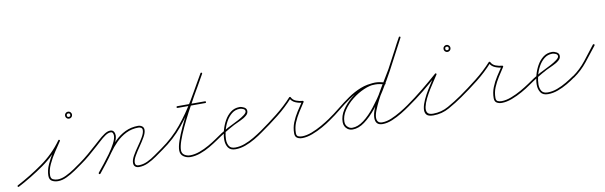

<svg xmlns="http://www.w3.org/2000/svg" viewBox="-48 -917 4101 1301"><g transform="rotate(-10 2002.5 -266.0)"><path d="M-5 3Q-8 -2 -3 -5Q88 -53 174 -113.5Q260 -174 320 -258Q324 -263 328 -260Q333 -257 330 -252Q311 -223 286 -186Q261 -149 242.5 -109Q224 -69 224 -33Q224 -12 238.5 -5Q253 2 271 2Q298 2 329 -13Q360 -28 388.5 -47.5Q417 -67 438 -82Q438 -82 438 -82Q438 -82 438 -82Q442 -85 446 -80Q449 -76 444 -72Q422 -56 392.5 -36Q363 -16 331.5 -1Q300 14 271 14Q248 14 230 4Q212 -6 212 -33Q212 -70 230.5 -111Q249 -152 274.5 -190.5Q300 -229 320 -258Q323 -263 328 -260Q333 -256 330 -252Q269 -165 182 -104Q95 -43 3 5Q-2 8 -5 3ZM430 -414Q430 -426 418 -426Q406 -426 406 -414Q406 -402 418 -402Q430 -402 430 -414ZM394 -414Q394 -424 401 -431Q408 -438 418 -438Q428 -438 435 -431Q442 -424 442 -414Q442 -404 435 -397Q428 -390 418 -390Q408 -390 401 -397Q394 -404 394 -414Z M436 -74Q433 -79 438 -82Q470 -105 500 -130.5Q530 -156 560 -183Q573 -194 593.5 -213Q614 -232 636.5 -247Q659 -262 678 -262Q694 -262 701.5 -250.5Q709 -239 709 -224Q709 -201 692 -168.5Q675 -136 650.5 -101.5Q626 -67 601.5 -36.5Q577 -6 562 14Q558 18 553 15Q549 11 552 6Q567 -12 591 -42Q615 -72 639.5 -106Q664 -140 680.5 -171.5Q697 -203 697 -224Q697 -234 693 -242Q689 -250 678 -250Q661 -250 640 -235.5Q619 -221 599.5 -202.5Q580 -184 568 -174Q538 -147 507.5 -121Q477 -95 444 -72Q439 -69 436 -74ZM553 15Q549 11 552 6Q577 -25 602 -56Q627 -87 649 -119Q675 -157 707.5 -189.5Q740 -222 780.5 -241.5Q821 -261 869 -261Q884 -261 896 -252.5Q908 -244 908 -227Q908 -207 892.5 -179.5Q877 -152 856 -122Q835 -92 819.5 -65Q804 -38 804 -19Q804 3 828 3Q859 3 888.5 -11Q918 -25 945.5 -45Q973 -65 998 -82Q1002 -85 1006 -80Q1009 -76 1004 -72Q979 -54 950.5 -34Q922 -14 891 0.5Q860 15 828 15Q812 15 802 6.5Q792 -2 792 -19Q792 -40 807.5 -67.5Q823 -95 844 -124.5Q865 -154 880.5 -181Q896 -208 896 -227Q896 -239 887.5 -244Q879 -249 869 -249Q823 -249 784.5 -230Q746 -211 715 -180Q684 -149 659 -113Q636 -80 611.5 -48.5Q587 -17 562 14Q558 18 553 15Z M1004 -72Q1000 -69 996 -74Q993 -78 998 -82Q1081 -140 1141 -213.5Q1201 -287 1250 -369.5Q1299 -452 1348 -539Q1351 -544 1356 -541Q1361 -538 1358 -533Q1346 -511 1324.5 -474Q1303 -437 1276.5 -390.5Q1250 -344 1224 -294.5Q1198 -245 1176 -198Q1154 -151 1140.5 -112Q1127 -73 1127 -48Q1127 -25 1144.5 -14Q1162 -3 1183 -3Q1215 -3 1249 -15.5Q1283 -28 1314.5 -46Q1346 -64 1372 -82Q1376 -85 1380 -80Q1383 -76 1378 -72Q1352 -54 1319.5 -35Q1287 -16 1251.5 -3.5Q1216 9 1183 9Q1157 9 1136 -5.5Q1115 -20 1115 -48Q1115 -74 1128.5 -113.5Q1142 -153 1164 -200.5Q1186 -248 1212.5 -298Q1239 -348 1265 -394.5Q1291 -441 1313 -478.5Q1335 -516 1348 -539Q1351 -544 1356 -541Q1361 -538 1358 -533Q1309 -445 1259.5 -362Q1210 -279 1149.5 -205Q1089 -131 1004 -72Q1004 -72 1004 -72Q1004 -72 1004 -72ZM1154 -334Q1148 -334 1148 -340Q1148 -346 1154 -346Q1202 -346 1249.5 -346Q1297 -346 1345 -346Q1345 -346 1345 -346Q1345 -346 1345 -346Q1351 -346 1351 -340Q1351 -334 1345 -334Q1297 -334 1249.5 -334Q1202 -334 1154 -334Q1154 -334 1154 -334Q1154 -334 1154 -334Z M1370 -74Q1367 -78 1372 -82Q1394 -98 1417.5 -113Q1441 -128 1466 -142Q1475 -147 1497 -157.5Q1519 -168 1543.5 -181Q1568 -194 1586 -207.5Q1604 -221 1604 -232Q1604 -244 1590.5 -249.5Q1577 -255 1568 -255Q1536 -255 1512 -235.5Q1488 -216 1472 -186.5Q1456 -157 1448 -124.5Q1440 -92 1440 -66Q1440 -39 1451.5 -20.5Q1463 -2 1493 -2Q1526 -2 1559.5 -14.5Q1593 -27 1624 -45.5Q1655 -64 1681 -82Q1681 -82 1681 -82Q1681 -82 1681 -82Q1685 -85 1689 -80Q1692 -76 1687 -72Q1661 -53 1628.5 -34Q1596 -15 1561.5 -2.5Q1527 10 1493 10Q1458 10 1443 -12Q1428 -34 1428 -66Q1428 -95 1437 -129.5Q1446 -164 1463.5 -195.5Q1481 -227 1507 -247Q1533 -267 1568 -267Q1583 -267 1599.5 -258Q1616 -249 1616 -232Q1616 -215 1602 -203Q1584 -187 1559 -176Q1534 -165 1512 -154Q1478 -136 1444.5 -115.5Q1411 -95 1378 -72Q1374 -69 1370 -74Z M1679 -74Q1676 -79 1681 -82Q1740 -123 1801.5 -171.5Q1863 -220 1912 -274Q1913 -276 1917 -275Q1920 -275 1921 -273Q1931 -252 1953.5 -243.5Q1976 -235 1997 -234Q2000 -234 2002 -231Q2004 -227 2002 -225Q1982 -195 1962 -163.5Q1942 -132 1928 -98.5Q1914 -65 1914 -27Q1914 -9 1925 -3.5Q1936 2 1952 2Q1983 2 2019.5 -12Q2056 -26 2090 -45.5Q2124 -65 2149 -82Q2153 -85 2157 -80Q2160 -76 2155 -72Q2130 -54 2094.5 -34Q2059 -14 2021.5 0Q1984 14 1952 14Q1931 14 1916.5 5Q1902 -4 1902 -27Q1902 -66 1916 -101Q1930 -136 1950.5 -168Q1971 -200 1992 -231Q1994 -234 1997 -228Q2000 -222 1997 -222Q1972 -223 1947 -233.5Q1922 -244 1911 -267Q1909 -270 1916 -269Q1922 -268 1920 -266Q1871 -211 1809.5 -162.5Q1748 -114 1687 -72Q1682 -69 1679 -74Z M2147 -74Q2144 -79 2149 -82Q2190 -110 2230 -142.5Q2270 -175 2312 -204Q2354 -233 2400.5 -251.5Q2447 -270 2501 -270Q2518 -270 2534.5 -267Q2551 -264 2567 -259Q2567 -259 2567 -259Q2567 -259 2567 -259Q2573 -257 2571 -251Q2569 -245 2563 -247Q2548 -252 2532.5 -255Q2517 -258 2501 -258Q2449 -258 2403 -239.5Q2357 -221 2315.5 -192.5Q2274 -164 2234.5 -131.5Q2195 -99 2155 -72Q2150 -69 2147 -74ZM2567 -259Q2573 -257 2571 -251Q2569 -245 2563 -247Q2532 -259 2501 -259Q2465 -259 2422 -240.5Q2379 -222 2340 -191Q2301 -160 2276 -122Q2251 -84 2251 -45Q2251 -19 2271 -5Q2282 4 2298 4Q2336 4 2376.5 -26.5Q2417 -57 2456.5 -107.5Q2496 -158 2534 -218.5Q2572 -279 2605.5 -341Q2639 -403 2666.5 -457Q2694 -511 2714 -546Q2714 -546 2714 -546Q2714 -546 2714 -546Q2717 -551 2722 -548Q2727 -545 2724 -540Q2704 -504 2676 -449Q2648 -394 2614 -331.5Q2580 -269 2542 -207.5Q2504 -146 2463 -95.5Q2422 -45 2380.5 -14.5Q2339 16 2298 16Q2278 16 2263 5Q2239 -13 2239 -45Q2239 -87 2265 -127Q2291 -167 2331.5 -199.5Q2372 -232 2417 -251.5Q2462 -271 2501 -271Q2534 -271 2567 -259Q2567 -259 2567 -259Q2567 -259 2567 -259ZM2722 -548Q2727 -546 2724 -540Q2698 -490 2671 -439.5Q2644 -389 2617 -339Q2617 -339 2617 -339Q2617 -339 2617 -339Q2605 -318 2586.5 -287Q2568 -256 2547 -220.5Q2526 -185 2508 -149.5Q2490 -114 2478.5 -84.5Q2467 -55 2467 -35Q2467 3 2504 3Q2534 3 2568 -11.5Q2602 -26 2634.5 -45.5Q2667 -65 2691 -82Q2695 -85 2699 -80Q2702 -76 2697 -72Q2672 -54 2639 -34Q2606 -14 2571 0.5Q2536 15 2504 15Q2455 15 2455 -35Q2455 -63 2472 -104Q2489 -145 2514.5 -190Q2540 -235 2565.5 -276Q2591 -317 2607 -345Q2607 -345 2607 -345Q2607 -345 2607 -345Q2633 -395 2660 -445Q2687 -495 2714 -546Q2716 -551 2722 -548Z M2697 -72Q2692 -69 2689 -74Q2686 -79 2691 -82Q2748 -122 2804 -167.5Q2860 -213 2912 -259Q2916 -263 2920 -260Q2924 -256 2921 -252Q2913 -239 2897 -215.5Q2881 -192 2863 -163Q2845 -134 2830.5 -104.5Q2816 -75 2810.5 -50Q2805 -25 2814 -10Q2823 5 2853 5Q2910 5 2959.5 -23Q3009 -51 3054 -82Q3054 -82 3054 -82Q3054 -82 3054 -82Q3058 -85 3062 -80Q3065 -76 3060 -72Q3014 -40 2963 -11.5Q2912 17 2853 17Q2817 17 2805 1Q2793 -15 2797 -41.5Q2801 -68 2815.5 -99.5Q2830 -131 2849 -162Q2868 -193 2885 -218.5Q2902 -244 2911 -258Q2914 -263 2919 -258Q2924 -254 2920 -251Q2868 -203 2811.5 -157.5Q2755 -112 2697 -72Q2697 -72 2697 -72Q2697 -72 2697 -72ZM3034 -414Q3034 -426 3022 -426Q3010 -426 3010 -414Q3010 -402 3022 -402Q3034 -402 3034 -414ZM2998 -414Q2998 -424 3005 -431Q3012 -438 3022 -438Q3032 -438 3039 -431Q3046 -424 3046 -414Q3046 -404 3039 -397Q3032 -390 3022 -390Q3012 -390 3005 -397Q2998 -404 2998 -414Z M3052 -74Q3049 -79 3054 -82Q3113 -123 3174.5 -171.5Q3236 -220 3285 -274Q3286 -276 3290 -275Q3293 -275 3294 -273Q3304 -252 3326.5 -243.5Q3349 -235 3370 -234Q3373 -234 3375 -231Q3377 -227 3375 -225Q3355 -195 3335 -163.5Q3315 -132 3301 -98.5Q3287 -65 3287 -27Q3287 -9 3298 -3.5Q3309 2 3325 2Q3356 2 3392.5 -12Q3429 -26 3463 -45.5Q3497 -65 3522 -82Q3526 -85 3530 -80Q3533 -76 3528 -72Q3503 -54 3467.5 -34Q3432 -14 3394.5 0Q3357 14 3325 14Q3304 14 3289.5 5Q3275 -4 3275 -27Q3275 -66 3289 -101Q3303 -136 3323.5 -168Q3344 -200 3365 -231Q3367 -234 3370 -228Q3373 -222 3370 -222Q3345 -223 3320 -233.5Q3295 -244 3284 -267Q3282 -270 3289 -269Q3295 -268 3293 -266Q3244 -211 3182.5 -162.5Q3121 -114 3060 -72Q3055 -69 3052 -74Z M3520 -74Q3517 -78 3522 -82Q3544 -98 3567.5 -113Q3591 -128 3616 -142Q3625 -147 3647 -157.5Q3669 -168 3693.5 -181Q3718 -194 3736 -207.5Q3754 -221 3754 -232Q3754 -244 3740.5 -249.5Q3727 -255 3718 -255Q3686 -255 3662 -235.5Q3638 -216 3622 -186.5Q3606 -157 3598 -124.5Q3590 -92 3590 -66Q3590 -39 3601.5 -20.5Q3613 -2 3643 -2Q3676 -2 3709.5 -14.5Q3743 -27 3774 -45.5Q3805 -64 3831 -82Q3831 -82 3831 -82Q3831 -82 3831 -82Q3835 -85 3839 -80Q3842 -76 3837 -72Q3811 -53 3778.5 -34Q3746 -15 3711.5 -2.5Q3677 10 3643 10Q3608 10 3593 -12Q3578 -34 3578 -66Q3578 -95 3587 -129.5Q3596 -164 3613.5 -195.5Q3631 -227 3657 -247Q3683 -267 3718 -267Q3733 -267 3749.5 -258Q3766 -249 3766 -232Q3766 -215 3752 -203Q3734 -187 3709 -176Q3684 -165 3662 -154Q3628 -136 3594.5 -115.5Q3561 -95 3528 -72Q3524 -69 3520 -74Z M3829 -72Q3826 -77 3831 -81Q3882 -117 3922 -167.5Q3962 -218 4000 -268Q4004 -272 4009 -269Q4013 -265 4010 -260Q3971 -210 3930.5 -159Q3890 -108 3837 -71Q3833 -67 3829 -72Z"/></g></svg>

Font: FRB American Cursive Thin
Style: Italic
Weight: 100
Italic angle: -25°
Version: Version 2.0;Modular Font Editor K font №1